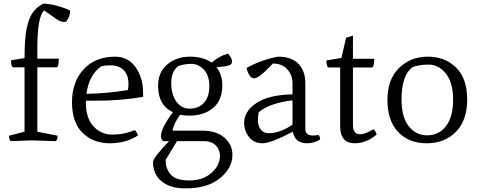

<svg xmlns="http://www.w3.org/2000/svg" viewBox="-20 -782 2649 1064"><path d="M220 -762Q252 -762 299 -749Q346 -736 369 -723Q369 -702 358.5 -681Q348 -660 339 -660Q316 -660 295.5 -674.5Q275 -689 253.5 -704Q232 -719 225 -724Q187 -691 187 -516V-457H306Q306 -409 292 -409H187V-52L299 -30Q299 0 285 0L153 -4L44 0Q30 0 30 -30L116 -52V-409H55Q41 -409 41 -448L116 -460Q116 -574 129 -630.5Q142 -687 164 -716Q186 -745 220 -762Z M618 -468Q690 -468 731.5 -409.5Q773 -351 773 -267V-245Q647 -224 521 -224H456V-210Q456 -128 498 -82Q540 -36 603.5 -36Q667 -36 727 -61Q740 -49 744 -31Q678 12 588 12Q498 12 438.5 -45Q379 -102 379 -215.5Q379 -329 444 -398.5Q509 -468 618 -468ZM542 -415Q474 -369 459 -262Q575 -264 689 -283Q692 -301 692 -317Q692 -365 666 -392.5Q640 -420 590 -420Q563 -420 542 -415Z M1212 -310Q1212 -227 1161.5 -184Q1111 -141 1028 -141Q1003 -141 978 -146Q940 -93 937 -58H1100Q1180 -58 1224 -19Q1268 20 1268 76Q1268 149 1199 205.5Q1130 262 1008 262Q922 262 875 222.5Q828 183 828 116Q828 93 917 0H884Q872 -9 872 -28Q872 -71 938 -160Q856 -199 856 -306Q856 -383 907.5 -425.5Q959 -468 1032.5 -468Q1106 -468 1153 -435Q1195 -472 1244 -485Q1266 -459 1266 -442Q1266 -425 1249 -419.5Q1232 -414 1180 -409Q1212 -369 1212 -310ZM1110 0H961L898 104Q898 154 926.5 186Q955 218 1030 218Q1105 218 1152 176Q1199 134 1199 82Q1199 47 1175.5 23.5Q1152 0 1110 0ZM968 -416Q929 -386 929 -323Q929 -260 956.5 -220Q984 -180 1032.5 -180Q1081 -180 1110.5 -212.5Q1140 -245 1140 -304.5Q1140 -364 1110 -396Q1080 -428 1040.5 -428Q1001 -428 968 -416Z M1601 -91V-226Q1471 -210 1414 -160Q1409 -140 1409 -113.5Q1409 -87 1424 -65.5Q1439 -44 1470 -44Q1531 -44 1601 -91ZM1492 -430Q1489 -427 1472 -409.5Q1455 -392 1443 -381Q1407 -348 1389 -348Q1371 -348 1360 -368.5Q1349 -389 1347 -406Q1427 -450 1520 -468Q1596 -468 1634 -428Q1672 -388 1672 -322V-67Q1672 -31 1715 -31Q1727 -31 1745 -34Q1754 -25 1754 -9Q1720 12 1683 12Q1614 12 1603 -52Q1480 12 1434 12Q1388 12 1360.5 -22Q1333 -56 1333 -102Q1333 -164 1399.5 -210Q1466 -256 1601 -259V-319Q1601 -367 1571.5 -398.5Q1542 -430 1492 -430Z M2067 -36Q2009 12 1946 12Q1865 12 1865 -83V-408H1803Q1789 -408 1789 -447L1872 -461L1898 -573L1936 -585V-456H2054Q2054 -408 2040 -408H1936V-89Q1936 -38 1975 -38Q2004 -38 2050 -66Q2063 -54 2067 -36Z M2350.5 -468Q2446 -468 2507.5 -407.5Q2569 -347 2569 -231Q2569 -115 2506.5 -51.5Q2444 12 2345 12Q2246 12 2186.5 -50.5Q2127 -113 2127 -227.5Q2127 -342 2191 -405Q2255 -468 2350.5 -468ZM2205 -231Q2205 -134 2244.5 -83Q2284 -32 2348 -32Q2412 -32 2451.5 -83Q2491 -134 2491 -229Q2491 -324 2451 -374Q2411 -424 2355 -424Q2299 -424 2264 -409Q2205 -361 2205 -231Z"/></svg>

Font: Mate
Style: Regular
Weight: 400
Designer: Eduardo Rodriguez Tunni
Foundry: Eduardo Rodriguez Tunni
Version: Version 1.002